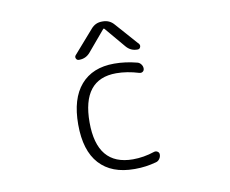

<svg xmlns="http://www.w3.org/2000/svg" viewBox="-82 -880 1164 973"><g transform="rotate(-10 500.0 -393.5)"><path d="M667 -631.8Q672.9 -624 668.9 -614.7Q665 -605.5 655.3 -605.5H653.3Q619.1 -605.5 596.7 -631.8L506.8 -738.3Q503.9 -741.2 501 -738.3L411.1 -631.8Q388.7 -605.5 354.5 -605.5H352.5Q342.8 -605.5 338.4 -614.7Q334 -624 340.8 -631.8L444.3 -750Q466.8 -776.4 501 -776.4H504.9Q540 -776.4 562.5 -750ZM535.2 -61.5Q590.8 -61.5 646.5 -80.1Q656.2 -83 664.6 -77.6Q672.9 -72.3 672.9 -62.5Q672.9 -49.8 665.5 -39.6Q658.2 -29.3 646.5 -26.4Q592.8 -11.7 539.1 -11.7Q536.1 -11.7 533.2 -11.7Q417 -11.7 354.5 -80.1Q292 -148.4 292 -283.2Q292 -416 352.5 -485.8Q413.1 -555.7 524.4 -555.7Q583 -555.7 642.6 -540Q653.3 -537.1 660.6 -527.3Q668 -517.6 668 -505.9Q668 -495.1 660.2 -489.7Q652.3 -484.4 642.6 -487.3Q582 -505.9 526.4 -505.9Q350.6 -505.9 350.6 -283.7Q350.6 -61.5 535.2 -61.5Z"/></g></svg>

Font: Gen Jyuu Gothic L Monospace Light
Style: Regular
Weight: 300
Designer: [Source Han Sans]
Ryoko NISHIZUKA  (kana & ideographs); Paul D. Hunt (Latin, Greek & Cyrillic); Wenlong ZHANG  (bopomofo
Version: Version 1.002.20150607